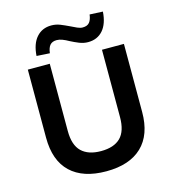

<svg xmlns="http://www.w3.org/2000/svg" viewBox="-133 -1039 1042 1158"><g transform="rotate(-15 388.0 -460.0)"><path d="M388 10Q243 10 165.5 -63.5Q88 -137 88 -280V-705H225V-285Q225 -197 267 -156.5Q309 -116 388 -116Q469 -116 510 -156.5Q551 -197 551 -285V-705H688V-280Q688 -138 610.5 -64Q533 10 388 10ZM242 -766 160 -771Q165 -846 200.5 -886Q236 -926 293 -926Q322 -926 348 -915.5Q374 -905 401 -892Q423 -881 441 -873Q459 -865 474 -865Q503 -865 516.5 -881.5Q530 -898 534 -930L616 -926Q611 -851 576 -811Q541 -771 483 -771Q455 -771 428 -782Q401 -793 376 -806Q355 -818 336.5 -825Q318 -832 302 -832Q274 -832 260 -816Q246 -800 242 -766Z"/></g></svg>

Font: Nunito Sans 7pt
Style: Bold
Weight: 700
Designer: Vernon Adams
Foundry: Vernon Adams
Version: Version 3.101;gftools[0.9.27]